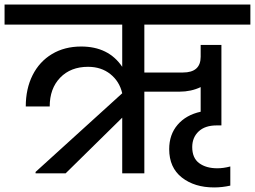

<svg xmlns="http://www.w3.org/2000/svg" viewBox="-44 -760 1118 842"><path d="M589 -652V-442H758Q836 -442 836 -511V-563H927V-210H906Q855 -210 827 -183.5Q799 -157 799 -115Q799 -67 829.5 -44.5Q860 -22 909 -22Q936 -22 966 -30V54Q930 62 895 62Q809 62 753.5 18.5Q698 -25 698 -106Q698 -170 735 -213Q772 -256 836 -270V-378Q794 -358 743 -358H589V0H492V-244L244 0H112V-6L492 -351Q480 -403 440 -435Q400 -467 342 -467Q266 -467 220 -419.5Q174 -372 174 -293H69Q69 -371 99 -430.5Q129 -490 184 -523Q239 -556 312 -556Q432 -556 492 -467V-652H-24V-740H1054V-652Z"/></svg>

Font: A Bank Premium Med
Style: Regular
Weight: 500
Designer: Ninad Kale (Devanagari), Jonny Pinhorn (Latin), Htun Naung (Myanmar)
Foundry: Indian Type Foundry
Version: 4.004